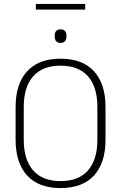

<svg xmlns="http://www.w3.org/2000/svg" viewBox="-20 -948 617 978"><path d="M162.5 -899V-928H414V-899ZM288.5 10Q177 10 118.2 -54Q59.5 -118 59.5 -237V-402Q59.5 -521 118.2 -585Q177 -649 288.5 -649Q400 -649 458.8 -585Q517.5 -521 517.5 -402V-237Q517.5 -118 458.8 -54Q400 10 288.5 10ZM288.5 -25.5Q381 -25.5 428.5 -80.2Q476 -135 476 -236V-403.5Q476 -504.5 428.5 -559Q381 -613.5 288.5 -613.5Q196.5 -613.5 148.8 -559Q101 -504.5 101 -403.5V-236Q101 -135 148.8 -80.2Q196.5 -25.5 288.5 -25.5ZM288.5 -729.5Q273.5 -729.5 266 -738Q258.5 -746.5 258.5 -763.5V-765.5Q258.5 -781.5 266 -790Q273.5 -798.5 288.5 -798.5Q303.5 -798.5 311 -790Q318.5 -781.5 318.5 -765.5V-763.5Q318.5 -746.5 311 -738Q303.5 -729.5 288.5 -729.5Z"/></svg>

Font: Anek Latin Medium ExtraLight
Style: Regular
Weight: 250
Version: Version 1.003